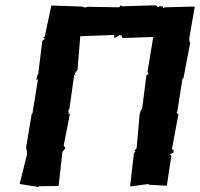

<svg xmlns="http://www.w3.org/2000/svg" viewBox="-20 -736 794 763"><path d="M570 -441 562 -438 545 -305 539 -296 535 -283 524 -158 523 -147 513 -137 518 -136 512 -125 497 5 572 -5 570 -2 643 2 661 -117 655 -123 669 -129 670 -141 663 -142 688 -277 690 -280 682 -288 685 -295 705 -422 706 -424 709 -425 711 -436 736 -566 733 -570 732 -583 754 -710 635 -707 629 -704 626 -711H614L609 -707L599 -715L464 -711L461 -716L458 -712L454 -707L328 -709L319 -706L305 -710L184 -714L158 -591L152 -588L158 -581L148 -573L132 -442L130 -440L127 -432L124 -419L131 -421L111 -298L109 -285L106 -283L84 -152L85 -140L87 -139V-121L58 -5L132 7L136 4L213 3L228 -132L237 -143L240 -148L233 -157L258 -284L253 -283L252 -298L256 -304L275 -440L280 -435L278 -445L286 -455L288 -458L299 -592L434 -597V-589V-585L454 -595L451 -597L463 -595L467 -585L589 -589L566 -450C569 -448 568 -444 570 -441Z"/></svg>

Font: Asimov Print
Style: DIt
Weight: 250
Width: 0
Designer: Google
Version: Version 2.000980: 2014